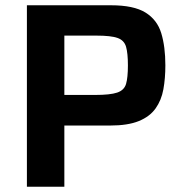

<svg xmlns="http://www.w3.org/2000/svg" viewBox="-20 -708 687 728"><path d="M82 0V-688H401Q487 -688 531.5 -660.5Q576 -633 591.5 -582Q607 -531 607 -460Q607 -411 599.5 -369.5Q592 -328 570 -297Q548 -266 506.5 -249Q465 -232 397 -232H224V0ZM224 -348H341Q398 -348 424.5 -357Q451 -366 458 -390Q465 -414 465 -460Q465 -506 458 -530.5Q451 -555 426 -564Q401 -573 345 -573H224Z"/></svg>

Font: Saira SemiBold
Style: Regular
Weight: 600
Designer: Hector Gatti with collaboration of the Omnibus-Type team
Foundry: Omnibus-Type
Version: Version 1.100; ttfautohint (v1.8.3)